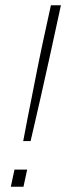

<svg xmlns="http://www.w3.org/2000/svg" viewBox="-20 -708 251 728"><path d="M68 -173Q76 -217 84.5 -259.5Q93 -302 101 -342.5Q109 -383 116 -419Q123 -455 129.5 -486Q136 -517 141 -541L173 -688H211L179 -541Q174 -517 167 -486Q160 -455 152 -419Q144 -383 135 -342.5Q126 -302 116 -259.5Q106 -217 96 -173ZM21 0 35 -65H83L69 0Z"/></svg>

Font: Saira Thin Thin
Style: Italic
Weight: 250
Italic angle: -12°
Version: Version 1.101